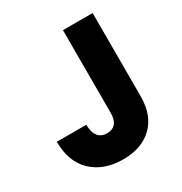

<svg xmlns="http://www.w3.org/2000/svg" viewBox="-166 -826 910 958"><g transform="rotate(-30 289.0 -347.5)"><path d="M502 -702V-224Q502 -113 439.5 -53Q377 7 271 7Q160 7 93 -56Q26 -119 26 -235H196Q196 -191 214 -168.5Q232 -146 266 -146Q297 -146 314 -166Q331 -186 331 -224V-702Z"/></g></svg>

Font: MSTAGE
Style: Bold
Weight: 700
Designer: Ninad Kale (Devanagari), Jonny Pinhorn (Latin)
Foundry: Indian Type Foundry
Version: 4.004